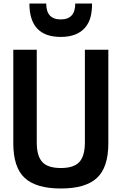

<svg xmlns="http://www.w3.org/2000/svg" viewBox="-20 -1064 695 1097"><path d="M507 -853ZM327 -853Q148 -853 148 -1044H244Q244 -953 327 -953Q410 -953 410 -1044H506Q506 -1000 497.5 -967Q489 -934 467 -907Q421 -853 327 -853ZM328 13Q186 13 121 -47.5Q56 -108 56 -245V-780H190V-250Q190 -173 221.5 -138.5Q253 -104 328 -104Q402 -104 433.5 -138.5Q465 -173 465 -250V-780H599V-245Q599 -108 534 -47.5Q469 13 328 13Z"/></svg>

Font: Tanohe Sans SemiBold
Style: Regular
Weight: 600
Designer: Village Type and Design LLC & Cristiano Sobral
Foundry: Cooper Hewitt Smithsonian Design Museum
Version: Version 1.00;September 29, 2021;FontCreator 13.0.0.2655 64-b